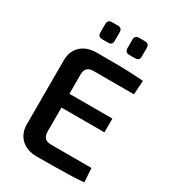

<svg xmlns="http://www.w3.org/2000/svg" viewBox="-212 -999 994 1111"><g transform="rotate(30 285.0 -443.5)"><path d="M213 -692Q265 -692 319.5 -692Q374 -692 427 -690Q480 -688 527 -684L521 -591H251Q223 -591 209.5 -577Q196 -563 196 -533V-157Q196 -127 209.5 -113Q223 -99 251 -99H521L527 -6Q480 -2 427 -0.5Q374 1 319.5 1.5Q265 2 213 2Q149 2 110.5 -33.5Q72 -69 71 -129V-561Q72 -621 110.5 -656.5Q149 -692 213 -692ZM89 -407H483V-315H89ZM423 -889Q451 -889 451 -860V-803Q451 -775 423 -775H383Q355 -775 355 -803V-860Q355 -889 383 -889ZM243 -889Q270 -889 270 -860V-803Q270 -775 243 -775H202Q174 -775 174 -803V-860Q174 -889 202 -889Z"/></g></svg>

Font: Exo 2 SemiBold
Style: Regular
Weight: 600
Designer: Natanael Gama
Foundry: Natanael Gama
Version: Version 2.010